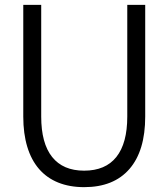

<svg xmlns="http://www.w3.org/2000/svg" viewBox="-20 -759 695 792"><path d="M76 -739V-278Q76 -208 92.5 -153.5Q109 -99 141 -62Q173 -25 220 -6Q267 13 327 13Q449 13 514 -62Q579 -137 579 -278V-739H505V-278Q505 -168 460 -111.5Q415 -55 327 -55Q240 -55 195 -111.5Q150 -168 150 -278V-739Z"/></svg>

Font: Involve
Style: Regular
Weight: 400
Designer: Stefan Peev
Foundry: Context Ltd.
Version: Version 1.001